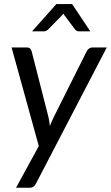

<svg xmlns="http://www.w3.org/2000/svg" viewBox="-20 -736 536 928"><path d="M496 -506.5 154 151Q148.5 161.5 141.2 166.5Q134 171.5 123 171.5H57.5L167.5 -30L36 -506.5H109.5Q120.5 -506.5 125.5 -501.2Q130.5 -496 133 -488L214.5 -169Q217 -158.5 218.5 -148Q220 -137.5 221 -127Q225.5 -137.5 230 -148.2Q234.5 -159 239.5 -169.5L399.5 -489Q403.5 -497 410.8 -501.8Q418 -506.5 425.5 -506.5ZM416.5 -584.5H361.5Q356.5 -584.5 351.8 -586.5Q347 -588.5 342.5 -594L293 -660Q291.5 -662.5 289.8 -664.8Q288 -667 286.5 -669.5Q284 -667 282 -664.5Q280 -662 278 -660L213 -594Q203.5 -584.5 192 -584.5H135L252.5 -716.5H328.5Z"/></svg>

Font: Lato 2
Style: Italic
Weight: 400
Italic angle: -7°
Designer: Lukasz Dziedzic with Adam Twardoch and Botio Nikoltchev
Foundry: tyPoland Lukasz Dziedzic
Version: Version 2.015; 2015-08-06; http://www.latofonts.com/